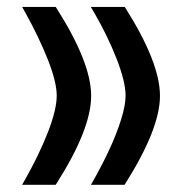

<svg xmlns="http://www.w3.org/2000/svg" viewBox="-20 -524 517 542"><path d="M326.2 -2.4H253.4H236.8L245.1 -17.1Q270 -61.5 289.6 -103.8Q309.1 -146 321.8 -186.5Q334.5 -227.1 334.5 -253.9Q334.5 -293 309.1 -358.2Q283.7 -423.3 245.1 -489.7L236.3 -504.4H253.4H326.7H332L335 -500Q431.6 -346.7 431.6 -253.4Q431.6 -161.1 334.5 -6.8L331.5 -2.4ZM131.8 -2.4H59.1H42.5L50.8 -17.1Q89.8 -85.9 115 -150.1Q140.1 -214.4 140.1 -253.9Q140.1 -292.5 115 -356Q89.8 -419.4 50.8 -489.7L42.5 -504.4H59.1H131.8H137.2L140.1 -500Q237.3 -347.2 237.3 -253.4Q237.3 -159.7 140.1 -6.8L137.2 -2.4Z"/></svg>

Font: Samim Medium FD
Style: Medium-FD
Weight: 500
Foundry: DejaVu fonts team - Redesigned by Saber Rastikerdar
Version: Version 4.0.5